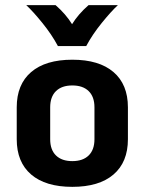

<svg xmlns="http://www.w3.org/2000/svg" viewBox="-20 -714 562 746"><path d="M45 -173V-297Q45 -386 101 -434Q157 -482 261 -482Q365 -482 421 -434Q477 -386 477 -297V-173Q477 -84 421 -36Q365 12 261 12Q157 12 101 -36Q45 -84 45 -173ZM347 -173V-297Q347 -338 324.5 -360Q302 -382 261 -382Q220 -382 197.5 -360Q175 -338 175 -297V-173Q175 -132 197.5 -110Q220 -88 261 -88Q302 -88 324.5 -110Q347 -132 347 -173ZM82 -694H196Q236 -659 260 -620Q284 -659 324 -694H438Q412 -670 375.5 -625Q339 -580 315 -535H205Q181 -580 144.5 -625Q108 -670 82 -694Z"/></svg>

Font: KoHo
Style: Bold
Weight: 700
Designer: Cadson Demak & Katatrad Team
Foundry: Cadson Demak Co.,Ltd.
Version: Version 1.000; ttfautohint (v1.6)